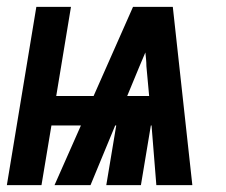

<svg xmlns="http://www.w3.org/2000/svg" viewBox="-45 -540 659 560"><path d="M-25 0 61 -520H162L119 -260H228L343 -520H459L516 0H411L397 -174H395L366 0H265L294 -174H291L219 0H114L191 -174H105L76 0ZM326 -260H390L382 -347Q382 -357 381 -367Q380 -377 379 -387Q375 -377 370.5 -367Q366 -357 362 -347Z"/></svg>

Font: Iosevka QP
Style: Bold Italic
Weight: 700
Italic angle: -9°
Designer: Belleve Invis
Foundry: Belleve Invis
Version: Version 20.0.0; ttfautohint (v1.8.4)